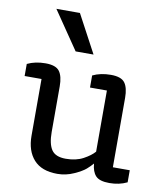

<svg xmlns="http://www.w3.org/2000/svg" viewBox="-87 -856 811 940"><g transform="rotate(10 318.0 -386.5)"><path d="M608 -68V-8Q569 11 520 11Q471 11 452 -9.5Q433 -30 430 -70Q417 -55 400 -40Q383 -25 343.5 -7Q304 11 261 11Q183 11 144 -32.5Q105 -76 105 -151V-433H21V-493Q60 -512 111.5 -512Q163 -512 181 -487.5Q199 -463 199 -413V-186Q199 -127 218.5 -98Q238 -69 289 -69Q340 -69 376 -88.5Q412 -108 430 -129V-433H346V-493Q385 -512 436.5 -512Q488 -512 506 -487.5Q524 -463 524 -413V-68ZM234 -784 335 -595H246L117 -784Z"/></g></svg>

Font: Belgrano
Style: Regular
Weight: 400
Version: Version 1.002